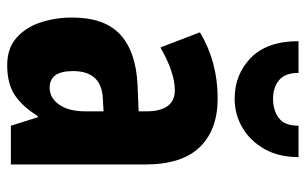

<svg xmlns="http://www.w3.org/2000/svg" viewBox="-174 -644 829 520"><g transform="rotate(90 240.0 -384.5)"><path d="M247 -560Q332 -560 379 -511.5Q426 -463 426 -363V0H321L298 -73H295Q269 -31 238 -10.5Q207 10 157 10Q111 10 82.5 -15.5Q54 -41 41 -81Q28 -121 28 -166Q28 -254 74.5 -296.5Q121 -339 211 -343L282 -346V-368Q282 -404 268 -424Q254 -444 225 -444Q177 -444 109 -405L68 -512Q148 -560 247 -560ZM248 -249Q173 -246 173 -168Q173 -105 218 -105Q246 -105 264 -131Q282 -157 282 -201V-251ZM406 -779Q406 -726 384.5 -687.5Q363 -649 327 -627.5Q291 -606 248 -606Q182 -606 137 -650Q92 -694 92 -779H178Q178 -742 198 -726Q218 -710 248 -710Q279 -710 300 -725.5Q321 -741 321 -779Z"/></g></svg>

Font: Noto Sans Sinhala ExtraCondensed ExtraBold
Style: Regular
Weight: 800
Width: 2
Designer: Jelle Bosma - Monotype Design Team
Foundry: Monotype Imaging Inc.
Version: Version 2.006; ttfautohint (v1.8.4.7-5d5b)